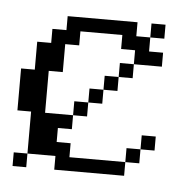

<svg xmlns="http://www.w3.org/2000/svg" viewBox="-33 -301 334 334"><g transform="rotate(5 134.0 -134.0)"><path d="M0 0V-23.9H23.9V0ZM194.8 -23.9V-48.3H219.2V-23.9ZM219.2 -48.3V-72.8H243.7V-48.3ZM97.2 -97.2V-121.6H121.6V-97.2ZM121.6 -121.6V-146H146V-121.6ZM146 -146V-170.4H170.4V-146ZM170.4 -170.4V-194.8H194.8V-170.4ZM72.8 0V-23.9H23.9V-97.2H0V-170.4H23.9V-219.2H48.3V-243.7H72.8V-268.1H194.8V-243.7H219.2V-219.2H243.7V-194.8H194.8V-219.2H170.4V-243.7H97.2V-219.2H72.8V-170.4H48.3V-97.2H97.2V-72.8H72.8V-48.3H97.2V-23.9H194.8V0ZM219.2 -243.7V-268.1H243.7V-243.7Z"/></g></svg>

Font: FS Mondwest Regular
Style: Regular
Weight: 400
Designer: NZWStudios2024
Foundry: https://fontstruct.com
Version: Version 1.0